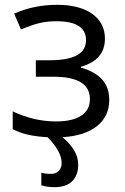

<svg xmlns="http://www.w3.org/2000/svg" viewBox="-20 -565 523 803"><path d="M318.8 -286.1C385.7 -304.7 418.9 -343.8 418.9 -403.8C418.9 -491.2 343.3 -544.9 220.2 -544.9C154.8 -544.9 94.2 -532.7 39.1 -507.8L67.9 -441.9C134.3 -469.2 166.5 -476.1 216.8 -476.1C298.8 -476.1 339.8 -449.7 339.8 -397C339.8 -340.8 289.1 -313 188 -313H129.9V-244.1H204.1C305.2 -244.1 356 -212.9 356 -150.9C356 -90.3 307.6 -57.1 213.9 -57.1C152.8 -57.1 92.8 -71.3 33.2 -99.1V-24.9C68.8 -5.4 117.7 5.9 179.2 8.8C218.3 49.3 237.8 85 237.8 116.2C237.8 146 218.8 162.1 194.8 162.1C177.2 162.1 163.1 160.6 152.8 157.2V210C168.9 215.3 188 217.8 209 217.8C273.4 217.8 307.1 182.1 307.1 123C307.1 83.5 285.2 45.4 241.2 8.8C364.3 1.5 437 -54.7 437 -147C437 -213.9 400.9 -258.3 318.8 -282.2Z"/></svg>

Font: OpenSansEmoji
Style: Regular
Weight: 400
Foundry: MorbZ
Version: Version 1.000;PS 001.000;hotconv 1.0.70;makeotf.lib2.5.58329